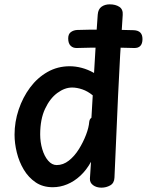

<svg xmlns="http://www.w3.org/2000/svg" viewBox="-20 -853 676 884"><path d="M430 -786Q432 -811 447.5 -822Q463 -833 485 -833Q512 -833 529.5 -821.5Q547 -810 545 -784Q532 -600 523.5 -410.5Q515 -221 507 -35Q506 -10 487.5 0.5Q469 11 447 11Q424 11 408.5 -0.5Q393 -12 394 -31Q395 -43 395.5 -53.5Q396 -64 397 -77Q398 -90 399 -108Q378 -70 350 -44Q322 -18 289.5 -4.5Q257 9 223 9Q177 9 144 -13.5Q111 -36 89.5 -72Q68 -108 57.5 -150.5Q47 -193 47 -233Q47 -292 66 -348.5Q85 -405 118.5 -450Q152 -495 198.5 -521.5Q245 -548 301 -548Q328 -548 356.5 -540.5Q385 -533 413 -517Q416 -563 418.5 -609Q421 -655 424 -700Q427 -745 430 -786ZM165 -234Q165 -199 174.5 -166.5Q184 -134 201.5 -113.5Q219 -93 241 -93Q271 -93 297 -113.5Q323 -134 343 -166Q363 -198 376 -232Q389 -266 391 -293Q392 -299 394 -303Q396 -307 401 -311L407 -414Q384 -433 359 -441.5Q334 -450 312 -450Q278 -450 244 -425Q210 -400 187.5 -352Q165 -304 165 -234ZM335 -632Q317 -631 305.5 -642Q294 -653 294 -676Q294 -696 306 -705Q318 -714 335 -715Q364 -716 397.5 -716.5Q431 -717 466 -716.5Q501 -716 534 -715.5Q567 -715 596 -714Q616 -713 626 -703Q636 -693 636 -673Q636 -652 626 -641.5Q616 -631 596 -632Q567 -633 534 -633.5Q501 -634 466 -634Q431 -634 397.5 -633.5Q364 -633 335 -632Z"/></svg>

Font: Playpen Sans Medium
Style: Regular
Weight: 500
Designer: Laura Meseguer, Veronika Burian, José Scaglione
Foundry: TypeTogether
Version: Version 1.001